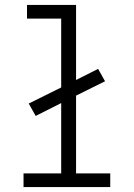

<svg xmlns="http://www.w3.org/2000/svg" viewBox="-20 -755 540 775"><path d="M75 0V-55H227V-339L124 -287L96 -337L227 -402V-680H89V-735H287V-432L376 -477L404 -427L287 -369V-55H425V0Z"/></svg>

Font: Iosevka Curly Slab Light
Style: Regular
Weight: 300
Monospace: yes
Designer: Belleve Invis
Foundry: Belleve Invis
Version: Version 22.1.2; ttfautohint (v1.8.4)